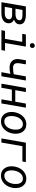

<svg xmlns="http://www.w3.org/2000/svg" viewBox="1668 -2430 771 4148"><g transform="rotate(90 2054.0 -355.5)"><path d="M26.9 0 118.2 -528.3 314 -527.8Q336.4 -527.3 359.6 -524.4Q382.8 -521.5 404.8 -514.9Q426.8 -508.3 445.8 -497.8Q464.8 -487.3 478.5 -471.9Q492.2 -456.5 499.5 -435.5Q506.8 -414.6 504.9 -387.2Q503.4 -364.3 494.6 -345.9Q485.8 -327.6 471.9 -313.5Q458 -299.3 439.9 -288.6Q421.9 -277.8 402.3 -270Q421.9 -263.7 437 -252.2Q452.1 -240.7 462.6 -225.8Q473.1 -210.9 478.3 -192.6Q483.4 -174.3 482.4 -153.8Q481 -124.5 471.4 -101.8Q461.9 -79.1 446.3 -61.8Q430.7 -44.4 410.2 -32.5Q389.6 -20.5 366.2 -13.2Q342.8 -5.9 317.4 -2.7Q292 0.5 266.6 0ZM155.8 -231.9 127.9 -72.8 268.6 -72.3Q289.6 -72.3 310.8 -76.4Q332 -80.6 349.6 -90.3Q367.2 -100.1 379.6 -116.2Q392.1 -132.3 395 -156.2Q397.9 -177.2 391.1 -191.7Q384.3 -206.1 371.6 -214.6Q358.9 -223.1 341.8 -227.1Q324.7 -231 306.6 -231.4ZM168 -304.2 277.3 -303.7Q297.9 -303.7 320.8 -306.6Q343.8 -309.6 364 -317.9Q384.3 -326.2 398.7 -341.3Q413.1 -356.4 416.5 -381.3Q419.4 -404.8 410.4 -418.9Q401.4 -433.1 385.5 -440.9Q369.6 -448.7 349.9 -451.4Q330.1 -454.1 312.5 -454.6L194.3 -455.1Z M723.6 -528.3H986.3L908.2 -78.1H1075.7L1061.5 0H631.8L646 -78.1H819.8L884.3 -449.7H710ZM910.6 -665.5Q911.1 -689 925.8 -704.3Q940.4 -719.7 963.9 -720.7Q975.6 -721.2 985.1 -717.3Q994.6 -713.4 1001.7 -706.5Q1008.8 -699.7 1012.5 -689.9Q1016.1 -680.2 1016.1 -668.5Q1016.1 -645 1001.5 -630.6Q986.8 -616.2 963.4 -615.2Q940.4 -614.3 925.5 -628.2Q910.6 -642.1 910.6 -665.5Z M1627 0H1538.6L1575.2 -193.4Q1505.4 -174.8 1434.6 -176.3Q1389.6 -176.8 1354.2 -190.9Q1318.8 -205.1 1295.7 -230.7Q1272.5 -256.3 1262 -292.7Q1251.5 -329.1 1256.3 -374.5L1281.2 -528.3H1369.6L1344.2 -374Q1341.3 -347.2 1344.7 -325Q1348.1 -302.7 1359.6 -286.6Q1371.1 -270.5 1390.4 -261.2Q1409.7 -252 1438 -251Q1474.6 -250 1510.7 -254.6Q1546.9 -259.3 1583 -266.6L1630.4 -528.3H1718.8Z M2213.9 0H2125.5L2165 -225.6H1915.5L1876 0H1787.6L1879.4 -528.3H1967.8L1927.7 -299.3H2177.2L2217.3 -528.3H2305.7Z M2401.4 -265.6Q2405.8 -301.3 2416.7 -335.7Q2427.7 -370.1 2444.8 -400.6Q2461.9 -431.2 2485.1 -456.8Q2508.3 -482.4 2536.9 -500.7Q2565.4 -519 2599.4 -529.1Q2633.3 -539.1 2672.4 -538.1Q2728 -536.6 2767.3 -513.4Q2806.6 -490.2 2830.6 -452.9Q2854.5 -415.5 2863.5 -367.9Q2872.6 -320.3 2867.2 -270.5L2866.2 -259.3Q2859.4 -206.1 2837.6 -156.7Q2815.9 -107.4 2781.2 -70.1Q2746.6 -32.7 2699.5 -10.7Q2652.3 11.2 2594.7 9.8Q2539.6 8.3 2500.2 -14.4Q2460.9 -37.1 2437 -74.2Q2413.1 -111.3 2403.8 -158.2Q2394.5 -205.1 2399.9 -254.9ZM2488.3 -254.9Q2485.8 -234.4 2486.1 -212.4Q2486.3 -190.4 2490 -169.4Q2493.7 -148.4 2501.5 -129.4Q2509.3 -110.4 2522.5 -95.9Q2535.6 -81.5 2554.4 -72.8Q2573.2 -64 2598.6 -63Q2639.2 -61.5 2670.4 -79.1Q2701.7 -96.7 2723.9 -125Q2746.1 -153.3 2759.3 -188.7Q2772.5 -224.1 2777.8 -259.3L2778.8 -270Q2782.2 -300.8 2780 -334.5Q2777.8 -368.2 2765.6 -396.7Q2753.4 -425.3 2730 -444.1Q2706.5 -462.9 2668.5 -464.4Q2627.4 -465.8 2596.2 -448Q2564.9 -430.2 2543 -401.4Q2521 -372.6 2507.8 -336.7Q2494.6 -300.8 2489.7 -265.6Z M3467.8 -453.6H3137.7L3059.1 0H2970.2L3062 -528.3H3481Z M3575.2 -265.6Q3579.6 -301.3 3590.6 -335.7Q3601.6 -370.1 3618.7 -400.6Q3635.7 -431.2 3658.9 -456.8Q3682.1 -482.4 3710.7 -500.7Q3739.3 -519 3773.2 -529.1Q3807.1 -539.1 3846.2 -538.1Q3901.9 -536.6 3941.2 -513.4Q3980.5 -490.2 4004.4 -452.9Q4028.3 -415.5 4037.4 -367.9Q4046.4 -320.3 4041 -270.5L4040 -259.3Q4033.2 -206.1 4011.5 -156.7Q3989.7 -107.4 3955.1 -70.1Q3920.4 -32.7 3873.3 -10.7Q3826.2 11.2 3768.6 9.8Q3713.4 8.3 3674.1 -14.4Q3634.8 -37.1 3610.8 -74.2Q3586.9 -111.3 3577.6 -158.2Q3568.4 -205.1 3573.7 -254.9ZM3662.1 -254.9Q3659.7 -234.4 3659.9 -212.4Q3660.2 -190.4 3663.8 -169.4Q3667.5 -148.4 3675.3 -129.4Q3683.1 -110.4 3696.3 -95.9Q3709.5 -81.5 3728.3 -72.8Q3747.1 -64 3772.5 -63Q3813 -61.5 3844.2 -79.1Q3875.5 -96.7 3897.7 -125Q3919.9 -153.3 3933.1 -188.7Q3946.3 -224.1 3951.7 -259.3L3952.6 -270Q3956.1 -300.8 3953.9 -334.5Q3951.7 -368.2 3939.5 -396.7Q3927.2 -425.3 3903.8 -444.1Q3880.4 -462.9 3842.3 -464.4Q3801.3 -465.8 3770 -448Q3738.8 -430.2 3716.8 -401.4Q3694.8 -372.6 3681.6 -336.7Q3668.5 -300.8 3663.6 -265.6Z"/></g></svg>

Font: Roboto Mono
Style: Italic
Weight: 400
Designer: Google
Version: Version 2.000985; 2015; ttfautohint (v1.3)